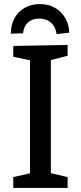

<svg xmlns="http://www.w3.org/2000/svg" viewBox="-20 -920 395 940"><path d="M311 -647 217 -623 229 -639V-58L217 -75L311 -53V0H45V-53L138 -74L127 -58V-639L141 -622L45 -642V-695L311 -700ZM175 -900Q217 -900 248.5 -882Q280 -864 299 -832.5Q318 -801 319 -760L257 -753Q253 -788 230 -808.5Q207 -829 172 -829Q138 -829 117 -810Q96 -791 93 -757L33 -755Q33 -797 50.5 -830Q68 -863 100.5 -881.5Q133 -900 175 -900Z"/></svg>

Font: Bitter Thin Medium
Style: Regular
Weight: 500
Version: Version 3.021